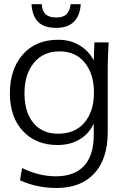

<svg xmlns="http://www.w3.org/2000/svg" viewBox="-20 -708 659 938"><path d="M263.2 -54.7Q346.2 -54.7 392.6 -108.9Q439 -164.1 439 -255.4Q439 -347.2 393.6 -402.3Q349.1 -457 270.5 -457Q191.4 -457 145.5 -400.9Q99.6 -345.7 99.6 -252Q99.6 -160.6 143.1 -107.4Q187 -54.7 263.2 -54.7ZM255.9 210.4Q161.1 210.4 77.6 172.9L87.9 112.8Q169.9 153.3 253.9 153.3Q296.9 153.3 331.1 141.1Q365.2 128.9 389.2 104Q413.1 79.1 425.5 41Q438 2.9 438 -48.8V-104.5Q416 -55.7 370.1 -27.6Q324.2 0.5 260.7 0.5Q155.8 0.5 92.3 -67.4Q28.3 -135.7 28.3 -251.5Q28.3 -370.1 91.3 -441.9Q154.8 -513.7 264.2 -513.7Q325.2 -513.7 370.1 -485.4Q415 -458 438 -412.6L441.4 -501H510.7Q506.3 -414.6 506.3 -387.2V-62Q506.3 67.9 440.9 139.2Q375.5 210.4 255.9 210.4ZM254.9 -571.8Q197.3 -571.8 167.7 -599.6Q138.2 -627.4 133.8 -687.5H184.1Q186 -653.3 203.4 -637.9Q220.7 -622.6 254.9 -622.6Q288.6 -622.6 304.7 -638.2Q320.8 -653.8 325.2 -687.5H374.5Q370.6 -629.9 340.1 -600.8Q309.6 -571.8 254.9 -571.8Z"/></svg>

Font: Ride Light
Style: Regular
Weight: 300
Version: Version 3.000